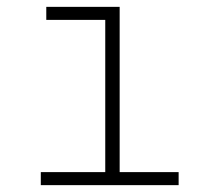

<svg xmlns="http://www.w3.org/2000/svg" viewBox="-20 -540 640 560"><path d="M99 0V-38H287V-482H115V-520H329V-38H501V0Z"/></svg>

Font: Iosevka SS04 XLt Ex
Style: Regular
Weight: 200
Width: 7
Monospace: yes
Designer: Belleve Invis
Foundry: Belleve Invis
Version: Version 19.0.0; ttfautohint (v1.8.4)